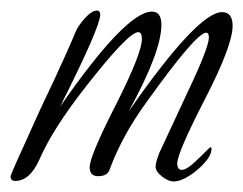

<svg xmlns="http://www.w3.org/2000/svg" viewBox="-23 -331 461 364"><path d="M306 13Q296 13 284 3.5Q272 -6 272 -15Q272 -23 279 -41L333 -157Q373 -241 373 -260Q373 -269 368 -269Q349 -269 256 -139Q231 -105 213.5 -72.5Q196 -40 185 -10Q181 3 163 3Q147 3 147 -14Q147 -35 197 -133Q246 -230 246 -257Q246 -270 239 -270Q220 -270 136 -162Q108 -126 86.5 -92.5Q65 -59 51 -27Q33 12 6 12Q-3 12 -3 3Q-3 0 53 -123Q84 -188 100.5 -225Q117 -262 120 -270Q125 -282 138 -296.5Q151 -311 161 -311Q167 -311 167 -303Q167 -280 91 -129Q216 -309 265 -309Q283 -309 283 -284Q283 -233 221 -120Q352 -308 398 -308Q418 -308 418 -282Q418 -245 366 -144Q313 -41 313 -21Q313 -9 322 -9Q332 -9 354 -31Q375 -52 376 -52Q378 -52 378 -49Q378 -37 365 -22.5Q352 -8 335.5 2.5Q319 13 306 13Z"/></svg>

Font: Petemoss
Style: Regular
Weight: 400
Designer: Robert E. Leuschke
Foundry: Robert E. Leuschke
Version: Version 1.010; ttfautohint (v1.8.3)